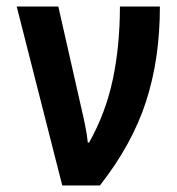

<svg xmlns="http://www.w3.org/2000/svg" viewBox="-20 -566 540 586"><path d="M285 0Q383 -125 425.5 -255.5Q468 -386 468 -546H346Q346 -427 324.5 -324.5Q303 -222 252 -131H248Q246 -153 239.5 -185Q233 -217 231 -224L158 -546H31L170 0Z"/></svg>

Font: Noto Sans Mono UI Condensed
Style: Bold
Weight: 700
Width: 3
Designer: Monotype Design team
Foundry: Monotype Imaging Inc.
Version: 1.000